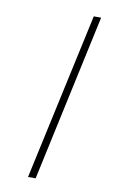

<svg xmlns="http://www.w3.org/2000/svg" viewBox="-78 -702 449 745"><g transform="rotate(10 146.5 -329.0)"><path d="M230 -658H259L117 0H87Z"/></g></svg>

Font: Ysabeau Infant Extralight
Style: Italic
Weight: 200
Italic angle: -12°
Designer: Christian Thalmann (Catharsis Fonts)
Version: Version 0.003